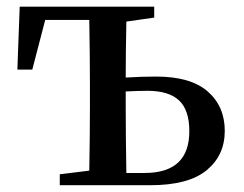

<svg xmlns="http://www.w3.org/2000/svg" viewBox="-20 -546 718 566"><path d="M352.5 -36.1H406.2Q538.1 -36.1 538.1 -159.2Q538.1 -221.7 507.8 -250Q477.5 -278.3 415 -278.3Q389.6 -278.3 350.6 -276.4V-232.4Q350.6 -149.4 352.5 -36.1ZM434.6 -494.1 352.5 -482.4Q350.6 -386.7 350.6 -317.4Q396.5 -320.3 440.4 -320.3Q542 -320.3 592.3 -276.4Q642.6 -232.4 642.6 -160.2Q642.6 -87.9 588.9 -43.9Q535.2 0 422.9 0H156.2V-32.2L243.2 -43Q245.1 -154.3 245.1 -232.4V-293.9Q245.1 -376 243.2 -487.3H113.3L75.2 -340.8H31.2L38.1 -526.4H434.6Z"/></svg>

Font: GenYoMin TW TTF SemiBold
Style: Regular
Weight: 600
Version: Version 1.300